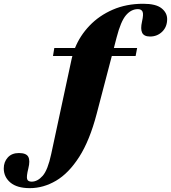

<svg xmlns="http://www.w3.org/2000/svg" viewBox="-226 -767 908 1020"><path d="M287.5 -162Q250.5 -20.5 194.8 66.5Q139 153.5 71.8 193Q4.5 232.5 -67.5 232.5Q-135.5 232.5 -170.8 202.8Q-206 173 -206 127.5Q-206 93.5 -184.8 69.8Q-163.5 46 -125.5 46Q-86.5 46 -75.8 66Q-65 86 -75.5 128Q-86 170 -82 184Q-78 198 -58 198Q-26.5 198 0.8 167Q28 136 46 51.5L154.5 -453.5Q156 -461.5 158.5 -469.5H55.5L62.5 -512H172.5Q198.5 -577 249.5 -630.5Q300.5 -684 372.8 -715.5Q445 -747 535 -747Q602 -747 632 -723.2Q662 -699.5 662 -665.5Q662 -624.5 635.8 -598.8Q609.5 -573 571 -573Q539 -573 529.2 -593Q519.5 -613 528.5 -652.5Q537.5 -692 531.2 -705.2Q525 -718.5 506.5 -718.5Q471 -718.5 443.2 -686Q415.5 -653.5 393.5 -568L379 -512H502.5L494.5 -469.5H368Z"/></svg>

Font: Newsreader 72pt ExtraBold
Style: Italic
Weight: 800
Italic angle: -17°
Designer: Hugues Gentile
Foundry: Production Type
Version: Version 1.003; ttfautohint (v1.8.3)